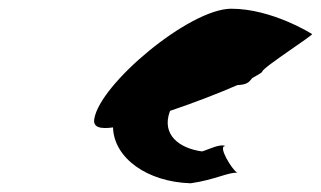

<svg xmlns="http://www.w3.org/2000/svg" viewBox="-20 -720 735 440"><path d="M196 -447C193 -428 210 -424 239 -428C241 -358 317 -303 417 -300C473 -308 504 -326 524 -324C512 -330 477 -388 497 -385C485 -392 455 -376 443 -373C391 -380 350 -411 369 -464L370 -466C426 -485 483 -507 524 -525C546 -526 550 -531 558 -541C572 -549 581 -554 581 -556C583 -566 702 -642 695 -642C695 -642 604 -700 510 -700C414 -700 208 -527 196 -447Z"/></svg>

Font: Ampere
Style: SCExtIta
Weight: 400
Version: Version 1